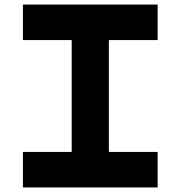

<svg xmlns="http://www.w3.org/2000/svg" viewBox="-20 -820 790 840"><path d="M80.3 -155.3H293.7V-644.7H80.3V-800H669.7V-644.7H456.3V-155.3H669.7V0H80.3Z"/></svg>

Font: Martian Mono sWd Rg
Style: Regular
Weight: 400
Width: 6
Monospace: yes
Designer: Roman Shamin
Foundry: Evil Martians
Version: Version 1.000